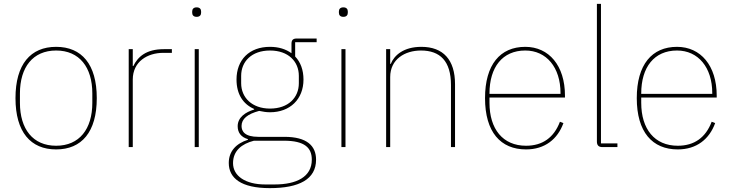

<svg xmlns="http://www.w3.org/2000/svg" viewBox="-20 -760 3783 992"><path d="M270 12C402 12 480 -78 480 -253C480 -428 402 -518 270 -518C138 -518 60 -428 60 -253C60 -78 138 12 270 12ZM270 -7C150 -7 83 -93 83 -229V-277C83 -413 150 -499 270 -499C390 -499 457 -413 457 -277V-229C457 -93 390 -7 270 -7Z M666 0V-349C666 -442 742 -487 824 -487H868V-506H827C734 -506 692 -466 669 -419H666V-506H645V0Z M996 -673C1013 -673 1019 -683 1019 -694V-701C1019 -712 1013 -722 996 -722C979 -722 973 -712 973 -701V-694C973 -683 979 -673 996 -673ZM986 0H1007V-506H986Z M1613 65C1613 -7 1565 -53 1450 -53H1315C1245 -53 1228 -81 1228 -109C1228 -146 1259 -171 1319 -187C1339 -183 1355 -180 1375 -180C1478 -180 1548 -247 1548 -349C1548 -398 1533 -439 1505 -468V-542H1616V-561H1513C1494 -561 1486 -553 1486 -534V-485C1457 -506 1420 -518 1375 -518C1268 -518 1202 -451 1202 -349C1202 -273 1236 -222 1293 -197V-194C1249 -181 1208 -154 1208 -108C1208 -76 1224 -52 1261 -41V-38C1199 -18 1162 22 1162 82C1162 160 1225 212 1374 212C1526 212 1613 166 1613 65ZM1591 65C1591 154 1512 193 1399 193H1350C1248 193 1184 149 1184 83C1184 19 1229 -17 1292 -33H1447C1555 -33 1591 4 1591 65ZM1375 -199C1282 -199 1226 -256 1226 -330V-368C1226 -442 1280 -499 1375 -499C1470 -499 1524 -442 1524 -368V-330C1524 -256 1470 -199 1375 -199Z M1754 -673C1771 -673 1777 -683 1777 -694V-701C1777 -712 1771 -722 1754 -722C1737 -722 1731 -712 1731 -701V-694C1731 -683 1737 -673 1754 -673ZM1744 0H1765V-506H1744Z M1996 0V-362C1996 -454 2072 -499 2155 -499C2254 -499 2310 -444 2310 -321V0H2331V-325C2331 -451 2270 -518 2157 -518C2066 -518 2017 -475 1999 -430H1996V-506H1975V0Z M2698 12C2795 12 2861 -41 2891 -124L2873 -131C2842 -49 2783 -7 2698 -7C2578 -7 2509 -93 2509 -229V-256H2899V-266C2899 -421 2816 -518 2694 -518C2564 -518 2486 -426 2486 -253C2486 -78 2566 12 2698 12ZM2694 -499C2803 -499 2876 -412 2876 -279V-275H2509V-277C2509 -413 2576 -499 2694 -499Z M3170 0V-19H3085V-740H3064V-29C3064 -9 3073 0 3093 0Z M3482 12C3579 12 3645 -41 3675 -124L3657 -131C3626 -49 3567 -7 3482 -7C3362 -7 3293 -93 3293 -229V-256H3683V-266C3683 -421 3600 -518 3478 -518C3348 -518 3270 -426 3270 -253C3270 -78 3350 12 3482 12ZM3478 -499C3587 -499 3660 -412 3660 -279V-275H3293V-277C3293 -413 3360 -499 3478 -499Z"/></svg>

Font: IBM Plex Devanagari Thin
Style: Regular
Weight: 100
Designer: Mike Abbink, Paul van der Laan, Pieter van Rosmalen, Erin McLaughlin
Foundry: Bold Monday
Version: Version 1.0